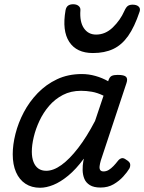

<svg xmlns="http://www.w3.org/2000/svg" viewBox="-20 -868 680 905"><path d="M169 17Q129 17 100 -2Q71 -21 55.5 -56.5Q40 -92 40 -141Q40 -186 53 -237.5Q66 -289 92 -338.5Q118 -388 157.5 -429Q197 -470 249 -494.5Q301 -519 366 -519Q398 -519 430 -510Q462 -501 490 -485L491 -489Q497 -506 507 -510.5Q517 -515 535 -515Q566 -515 574.5 -505.5Q583 -496 576 -476L455 -111Q451 -97 449.5 -85Q448 -73 452.5 -66.5Q457 -60 468 -60Q481 -60 492.5 -67Q504 -74 515 -85.5Q526 -97 536 -110Q543 -119 552.5 -122Q562 -125 575 -115Q592 -105 593.5 -94.5Q595 -84 590 -74Q580 -57 561 -36Q542 -15 515.5 0.5Q489 16 454 16Q422 16 403.5 4.5Q385 -7 377.5 -25.5Q370 -44 369.5 -66Q369 -88 373 -110Q374 -112 374.5 -114.5Q375 -117 375 -120Q338 -70 301.5 -40Q265 -10 231.5 3.5Q198 17 169 17ZM130 -153Q130 -125 138 -104.5Q146 -84 161 -73.5Q176 -63 198 -63Q232 -63 270 -90.5Q308 -118 348.5 -170.5Q389 -223 428 -298L468 -417Q439 -431 413 -435.5Q387 -440 362 -440Q314 -440 276.5 -420.5Q239 -401 211.5 -369Q184 -337 166 -298.5Q148 -260 139 -222Q130 -184 130 -153ZM418 -618Q341 -618 306.5 -670.5Q272 -723 289 -820Q292 -835 301 -841.5Q310 -848 325 -848Q341 -848 350.5 -840Q360 -832 359 -820Q355 -765 375.5 -735Q396 -705 433 -705Q477 -705 512 -739Q547 -773 566 -816Q574 -834 582.5 -840Q591 -846 605 -846Q624 -846 633.5 -837Q643 -828 638 -813Q614 -741 584 -698.5Q554 -656 513.5 -637Q473 -618 418 -618Z"/></svg>

Font: Playwrite CU
Style: Regular
Weight: 400
Designer: Veronika Burian, José Scaglione
Foundry: TypeTogether
Version: Version 1.002